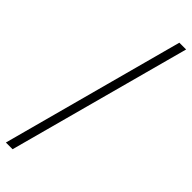

<svg xmlns="http://www.w3.org/2000/svg" viewBox="-313 -805 922 922"><g transform="rotate(45 148.0 -344.0)"><path d="M0 120 250 -808H296L45.5 120Z"/></g></svg>

Font: Encode Sans SemiExpanded SemiExpanded ExtraLight
Style: Regular
Weight: 200
Width: 6
Designer: Multiple Designers
Foundry: Impallari Type
Version: Version 3.000; ttfautohint (v1.8.3) -l 8 -r 50 -G 200 -x 14 